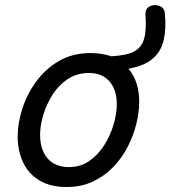

<svg xmlns="http://www.w3.org/2000/svg" viewBox="-20 -732 684 771"><path d="M247 19Q184 19 140 -6.5Q96 -32 73.5 -78.5Q51 -125 51 -184Q51 -238 70 -296.5Q89 -355 126 -405.5Q163 -456 217.5 -487.5Q272 -519 345 -519Q367 -519 388 -515.5Q409 -512 427 -506Q486 -509 517 -524.5Q548 -540 558.5 -576Q569 -612 564 -674Q563 -692 574 -701.5Q585 -711 600.5 -711.5Q616 -712 628.5 -704Q641 -696 642 -678Q648 -618 637.5 -572Q627 -526 594 -497Q561 -468 496 -456Q518 -430 528.5 -396.5Q539 -363 539 -323Q539 -282 527.5 -235Q516 -188 493 -143Q470 -98 435 -61.5Q400 -25 353 -3Q306 19 247 19ZM256 -61Q303 -61 338.5 -85.5Q374 -110 398.5 -149Q423 -188 436 -231.5Q449 -275 449 -314Q449 -354 435 -382Q421 -410 396.5 -424.5Q372 -439 338 -439Q290 -439 253 -415Q216 -391 191.5 -352.5Q167 -314 154 -271Q141 -228 141 -190Q141 -150 155 -120.5Q169 -91 195 -76Q221 -61 256 -61Z"/></svg>

Font: Playwrite AU NSW
Style: Regular
Weight: 400
Designer: Veronika Burian, José Scaglione
Foundry: TypeTogether
Version: Version 1.002